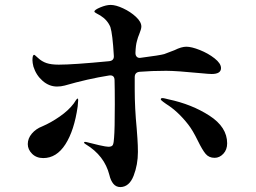

<svg xmlns="http://www.w3.org/2000/svg" viewBox="-20 -761 1040 781"><path d="M528 -447V-397Q528 -321 536 -239Q537 -227 539 -198Q541 -169 541 -143Q541 -91 523.5 -46Q506 -1 470 0Q452 0 441 -13.5Q430 -27 425 -49Q405 -128 329 -174Q322 -178 322 -181Q322 -184 326 -184L332 -183Q354 -177 383 -170.5Q412 -164 421 -164Q436 -164 439.5 -172.5Q443 -181 444 -201Q447 -234 447 -337Q447 -401 446 -434Q446 -457 424 -454Q336 -440 243 -413Q228 -409 212 -409Q180 -409 153.5 -432Q127 -455 116 -490Q112 -506 112 -516Q112 -538 119 -538Q121 -538 126 -533Q131 -528 135 -525Q150 -511 169 -504.5Q188 -498 219 -498Q278 -498 423 -512Q445 -514 443 -535Q438 -622 429 -651Q417 -680 388 -698Q383 -701 373.5 -706Q364 -711 364 -714Q364 -721 388 -731Q412 -741 430 -741Q451 -741 481 -727Q511 -713 533 -692.5Q555 -672 555 -653Q555 -643 546 -621Q544 -616 541.5 -609.5Q539 -603 537 -594Q532 -577 531 -547V-545Q531 -535 537 -529.5Q543 -524 553 -526Q631 -536 648 -541Q660 -545 690 -557Q718 -571 738 -571Q759 -571 793 -557.5Q827 -544 853 -523.5Q879 -503 879 -484Q879 -460 841 -460Q830 -460 800 -463Q697 -473 656 -473Q597 -473 548 -469Q528 -467 528 -447ZM904 -178Q904 -152 888.5 -135.5Q873 -119 853 -119Q830 -119 816.5 -135Q803 -151 785 -188Q764 -231 746 -254Q704 -308 656 -338Q653 -340 643.5 -347Q634 -354 634 -357Q634 -362 641 -362Q645 -362 653 -360Q661 -358 665 -357Q760 -337 832 -290.5Q904 -244 904 -178ZM298 -353Q298 -346 296 -328Q282 -230 246 -174Q210 -118 156 -118Q128 -118 110.5 -135.5Q93 -153 93 -175Q93 -198 109.5 -217.5Q126 -237 152 -247Q187 -262 223 -287Q259 -312 280 -340Q284 -346 288.5 -353Q293 -360 296 -360Q298 -360 298 -353Z"/></svg>

Font: Shippori Mincho B1
Style: Bold
Weight: 700
Designer: FONTDASU
Foundry: FONTDASU / Google Inc. / but / Adobe
Version: Version 3.110; ttfautohint (v1.8.3)